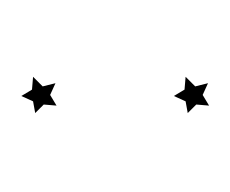

<svg xmlns="http://www.w3.org/2000/svg" viewBox="-38 -244 216 180"><g transform="rotate(90 70.0 -154.0)"><path d="M86 -222 75 -220 70 -209 64 -219 52 -220 61 -229 58 -241 69 -236 79 -242 78 -230ZM86 -79 75 -77 70 -66 64 -76 52 -77 61 -86 58 -98 69 -93 79 -99 78 -87Z"/></g></svg>

Font: Santa christmas start
Style: Regular
Weight: 400
Designer: MUHAMMAD YONI
Version: Version 001.000